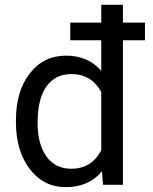

<svg xmlns="http://www.w3.org/2000/svg" viewBox="-20 -770 637 800"><path d="M136.7 -258.3Q136.7 -168.5 173.8 -117.7Q210.9 -66.9 276.4 -66.9Q362.3 -66.9 401.9 -144V-386.7Q361.3 -461.4 277.3 -461.4Q210.9 -461.4 173.8 -410.2Q136.7 -358.9 136.7 -258.3ZM584 -602.1H492.2V0H409.2L404.8 -56.6Q350.6 9.8 253.9 9.8Q162.1 9.8 104.2 -65.4Q46.4 -140.6 46.4 -261.7V-268.6Q46.4 -390.1 104 -464.1Q161.6 -538.1 254.9 -538.1Q347.7 -538.1 401.9 -474.6V-602.1H272.9V-675.8H401.9V-750H492.2V-675.8H584Z"/></svg>

Font: MAUL
Style: Regular
Weight: 400
Designer: MAUL
Version: Version 1.0; 2020; ttfautohint (v1.8.3)